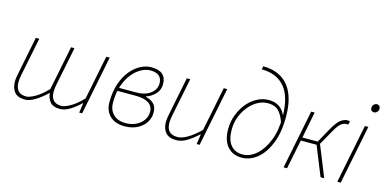

<svg xmlns="http://www.w3.org/2000/svg" viewBox="-71 -1109 3023 1506"><g transform="rotate(15 1441.0 -356.0)"><path d="M176 12Q116 12 90 -20.5Q64 -53 64 -104Q64 -122 66 -134.5Q68 -147 72 -168L134 -478H162L100 -172Q96 -150 94 -136.5Q92 -123 92 -108Q92 -62 113 -38Q134 -14 180 -14Q204 -14 250 -39.5Q296 -65 348 -120L420 -478H448L386 -172Q382 -150 380 -136.5Q378 -123 378 -108Q378 -62 399 -38Q420 -14 466 -14Q490 -14 536 -39.5Q582 -65 634 -120L706 -478H734L638 0H614L626 -78H622Q582 -39 539.5 -13.5Q497 12 462 12Q402 12 378 -19Q354 -50 352 -90Q301 -41 256 -14.5Q211 12 176 12Z M984 12Q909 12 865.5 -29Q822 -70 822 -140Q822 -226 844.5 -291.5Q867 -357 903.5 -401Q940 -445 983.5 -467.5Q1027 -490 1070 -490Q1132 -490 1162 -463.5Q1192 -437 1192 -384Q1192 -337 1161 -304.5Q1130 -272 1088 -258V-254Q1126 -247 1152 -222.5Q1178 -198 1178 -150Q1178 -105 1154 -68.5Q1130 -32 1086.5 -10Q1043 12 984 12ZM986 -14Q1033 -14 1070 -32Q1107 -50 1128.5 -80.5Q1150 -111 1150 -148Q1150 -195 1113 -218.5Q1076 -242 1011 -242H845L850 -268H1002Q1057 -268 1092.5 -284.5Q1128 -301 1146 -327Q1164 -353 1164 -382Q1164 -464 1068 -464Q1033 -464 995 -443.5Q957 -423 924 -382.5Q891 -342 870.5 -282.5Q850 -223 850 -146Q850 -85 886 -49.5Q922 -14 986 -14Z M1404 12Q1343 12 1316.5 -20.5Q1290 -53 1290 -104Q1290 -122 1292 -134.5Q1294 -147 1298 -168L1360 -478H1388L1326 -172Q1322 -150 1320 -136.5Q1318 -123 1318 -108Q1318 -62 1339 -38Q1360 -14 1408 -14Q1441 -14 1486 -39.5Q1531 -65 1588 -120L1660 -478H1688L1592 0H1568L1580 -80H1576Q1534 -41 1491 -14.5Q1448 12 1404 12Z M1934 12Q1886 12 1850.5 -10Q1815 -32 1795.5 -74Q1776 -116 1776 -176Q1776 -239 1797 -294Q1818 -349 1853 -391Q1888 -433 1933 -456.5Q1978 -480 2026 -480Q2074 -480 2104 -462Q2134 -444 2151.5 -415Q2169 -386 2178 -352L2168 -320Q2149 -384 2118 -419Q2087 -454 2024 -454Q1984 -454 1944.5 -432.5Q1905 -411 1873.5 -373Q1842 -335 1823 -286Q1804 -237 1804 -182Q1804 -100 1838.5 -57Q1873 -14 1936 -14Q1994 -14 2046 -59Q2098 -104 2131 -185.5Q2164 -267 2164 -378Q2164 -539 2098.5 -618.5Q2033 -698 1910 -698L1914 -724Q2002 -724 2063.5 -686.5Q2125 -649 2157.5 -573.5Q2190 -498 2190 -384Q2190 -262 2155 -173Q2120 -84 2062 -36Q2004 12 1934 12Z M2274 0 2370 -478H2398L2356 -264H2480L2548 -386Q2583 -448 2611 -467Q2639 -486 2664 -486Q2676 -486 2684 -482L2676 -454Q2672 -456 2669 -456Q2666 -456 2662 -456Q2644 -456 2622.5 -441.5Q2601 -427 2572 -376L2502 -252L2604 0H2574L2478 -238H2350L2302 0Z M2710 0 2806 -478H2834L2738 0ZM2846 -600Q2834 -600 2826 -608Q2818 -616 2818 -628Q2818 -646 2829.5 -657Q2841 -668 2854 -668Q2866 -668 2874 -660Q2882 -652 2882 -638Q2882 -622 2871 -611Q2860 -600 2846 -600Z"/></g></svg>

Font: Source Sans 3 ExtraLight
Style: Italic
Weight: 250
Italic angle: -11°
Designer: Paul D. Hunt
Foundry: Adobe
Version: Version 3.046;hotconv 1.0.118;makeotfexe 2.5.65603